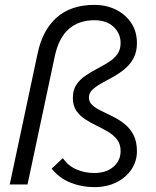

<svg xmlns="http://www.w3.org/2000/svg" viewBox="-20 -757 640 788"><path d="M366 11Q315 11 269 -7.5Q223 -26 192 -65L238 -108Q259 -77 293 -62Q327 -47 367 -47Q416 -47 445.5 -72.5Q475 -98 475 -137Q475 -165 461 -183.5Q447 -202 424.5 -215.5Q402 -229 377 -241Q352 -253 329.5 -267.5Q307 -282 293 -303Q279 -324 279 -356Q279 -387 293 -408.5Q307 -430 329.5 -445.5Q352 -461 377 -474Q402 -487 424.5 -501Q447 -515 461 -534Q475 -553 475 -580Q475 -620 446 -647Q417 -674 368 -674Q303 -674 262 -637.5Q221 -601 205 -527L93 0H20L134 -536Q154 -633 212.5 -685Q271 -737 368 -737Q416 -737 455.5 -717.5Q495 -698 518.5 -663Q542 -628 542 -580Q542 -544 528 -518Q514 -492 491.5 -473.5Q469 -455 443.5 -441Q418 -427 395.5 -414.5Q373 -402 359 -388.5Q345 -375 345 -357Q345 -338 359 -325.5Q373 -313 395.5 -302Q418 -291 443.5 -278.5Q469 -266 491.5 -248Q514 -230 528 -203Q542 -176 542 -136Q542 -96 520 -62.5Q498 -29 458.5 -9Q419 11 366 11Z"/></svg>

Font: Red Hat Mono
Style: Italic
Weight: 400
Italic angle: -12°
Monospace: yes
Designer: Pentagram, MCKL
Foundry: MCKL
Version: Version 1.030